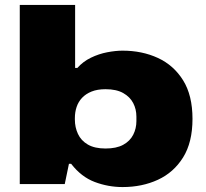

<svg xmlns="http://www.w3.org/2000/svg" viewBox="-20 -745 835 777"><path d="M476 12Q418 12 363.5 -8.5Q309 -29 268 -82H259L242 0H60V-725H284V-470H293Q316 -496 348 -511.5Q380 -527 414 -533.5Q448 -540 476 -540Q555 -540 619 -510.5Q683 -481 721 -420Q759 -359 759 -264Q759 -169 721 -108Q683 -47 619 -17.5Q555 12 476 12ZM407 -144Q451 -144 478.5 -159Q506 -174 519 -199.5Q532 -225 532 -255V-273Q532 -303 519 -328Q506 -353 478.5 -368.5Q451 -384 407 -384Q374 -384 350.5 -374.5Q327 -365 312 -349Q297 -333 290 -312Q283 -291 283 -267V-261Q283 -230 295.5 -203Q308 -176 335.5 -160Q363 -144 407 -144Z"/></svg>

Font: Archivo SemiBold Expanded Black
Style: Regular
Weight: 900
Width: 7
Version: Version 2.001